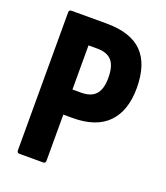

<svg xmlns="http://www.w3.org/2000/svg" viewBox="-124 -740 712 826"><g transform="rotate(20 232.5 -327.5)"><path d="M61 0Q50 0 50 -12V-643Q50 -655 61 -655H221Q333 -655 386 -601Q439 -547 439 -438Q439 -334 385 -278.5Q331 -223 223 -223H181V-12Q181 0 170 0ZM181 -338H221Q266 -338 287.5 -362Q309 -386 309 -437Q309 -492 287.5 -516Q266 -540 221 -540H181Z"/></g></svg>

Font: Sofia Sans Condensed ExtraBold
Style: Regular
Weight: 800
Designer: Botio Nikoltchev, Ani Petrova
Foundry: lettersoup
Version: Version 4.101